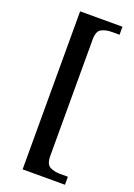

<svg xmlns="http://www.w3.org/2000/svg" viewBox="-166 -823 707 1014"><g transform="rotate(20 187.5 -316.0)"><path d="M100 128V-760H338V-715H295Q261 -715 237 -702.5Q213 -690 213 -643V11Q213 58 237 70.5Q261 83 295 83H338V128Z"/></g></svg>

Font: Noto Serif Hentaigana Medium
Style: Regular
Weight: 500
Designer: Kazuhiro Yamada
Foundry: nipponia
Version: Version 1.000; ttfautohint (v1.8.4.7-5d5b)